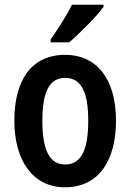

<svg xmlns="http://www.w3.org/2000/svg" viewBox="-20 -786 554 816"><path d="M420 -757V-766H286C264 -721 229 -667 195 -618V-606H274C320 -645 392 -718 420 -757ZM473 -273C473 -454 388 -553 258 -553C113 -553 41 -445 41 -273C41 -106 118 10 256 10C403 10 473 -108 473 -273ZM160 -272C160 -394 189 -455 257 -455C326 -455 355 -394 355 -273C355 -150 326 -87 257 -87C189 -87 160 -151 160 -272Z"/></svg>

Font: Noto Sans Arabic Cond SemBd
Style: Regular
Weight: 600
Width: 3
Designer: Monotype Design Team, Nadine Chahine, Nizar Qandah and Khaled Hosny
Foundry: Monotype Imaging Inc.
Version: Version 2.012